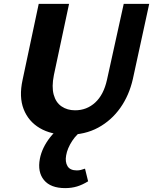

<svg xmlns="http://www.w3.org/2000/svg" viewBox="-20 -678 787 987"><path d="M327 15Q243 15 184.5 -19.5Q126 -54 101.5 -117Q77 -180 96 -267L179 -658H335L257 -292Q245 -232 256 -191.5Q267 -151 296.5 -131Q326 -111 366 -111Q426 -111 469.5 -151Q513 -191 530 -268L616 -658H747L663 -272Q644 -188 598.5 -123.5Q553 -59 485 -22Q417 15 327 15ZM315 289Q240 289 206 247.5Q172 206 185 138Q196 81 238 27.5Q280 -26 359 -69L418 -18Q376 8 351 46.5Q326 85 320 121Q314 154 327 176Q340 198 375 198Q386 198 396 195.5Q406 193 417 189L433 254Q404 272 376 280.5Q348 289 315 289Z"/></svg>

Font: Ysabeau Infant ExtraBold
Style: Italic
Weight: 800
Italic angle: -12°
Designer: Christian Thalmann (Catharsis Fonts)
Version: Version 2.001;gftools[0.9.30]; featfreeze: ss01,ss02,lnum